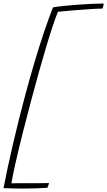

<svg xmlns="http://www.w3.org/2000/svg" viewBox="-100 -811 611 1094"><path d="M30 263.5Q0.5 263.5 -28 262.8Q-56.5 262 -80 261Q-57.5 144.5 -25.2 6.2Q7 -132 44 -270Q69.5 -365 96.2 -455Q123 -545 149.8 -625Q176.5 -705 202 -769Q227.5 -773.5 265.8 -777.5Q304 -781.5 346 -784.5Q388 -787.5 426.5 -789.2Q465 -791 491 -791Q491 -787.5 488.5 -776.5Q488 -773.5 486.8 -770Q485.5 -766.5 483.5 -762Q460 -762 417 -759.2Q374 -756.5 324.2 -752.5Q274.5 -748.5 230 -744Q217.5 -713.5 200.2 -661.8Q183 -610 163.2 -543.5Q143.5 -477 122.2 -402Q101 -327 80.5 -249.5Q53.5 -149 29.5 -53.5Q5.5 42 -11.5 117.5Q-28.5 193 -35 233.5Q-28.5 233 -3.2 233Q22 233 54.5 233Q87 233 121 232.8Q155 232.5 179.5 232Q178.5 236 176.8 241.2Q175 246.5 173.2 251.2Q171.5 256 170 259Q143 261 105.8 262.2Q68.5 263.5 30 263.5Z"/></svg>

Font: Grandstander Thin
Style: Italic
Weight: 100
Italic angle: -15°
Designer: Tyler Finck
Foundry: Etcetera Type Co
Version: Version 1.200